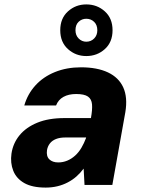

<svg xmlns="http://www.w3.org/2000/svg" viewBox="-20 -838 643 870"><path d="M187 12Q126 12 90 -8.5Q54 -29 40 -64.5Q26 -100 32 -142Q39 -189 68.5 -225Q98 -261 149 -282Q200 -303 273 -303H392Q399 -341 397 -365Q395 -389 378.5 -400.5Q362 -412 325 -412Q291 -412 267.5 -399Q244 -386 234 -360H90Q105 -412 140.5 -451Q176 -490 229 -511.5Q282 -533 347 -533Q420 -533 469 -510Q518 -487 538.5 -442Q559 -397 548 -330L489 0H363L359 -74Q344 -54 326.5 -38.5Q309 -23 287 -11.5Q265 0 240 6Q215 12 187 12ZM244 -102Q265 -102 284.5 -110Q304 -118 320.5 -133Q337 -148 349 -168.5Q361 -189 370 -213V-215H275Q251 -215 233.5 -208Q216 -201 206 -188Q196 -175 193 -158Q189 -130 203.5 -116Q218 -102 244 -102ZM371 -584Q323 -584 288 -615.5Q253 -647 253 -701Q253 -755 288 -786.5Q323 -818 371 -818Q420 -818 455 -786.5Q490 -755 490 -701Q490 -647 455 -615.5Q420 -584 371 -584ZM371 -649Q392 -649 406.5 -663.5Q421 -678 421 -701Q421 -725 406.5 -739Q392 -753 371 -753Q351 -753 336.5 -739.5Q322 -726 322 -701Q322 -678 336.5 -663.5Q351 -649 371 -649Z"/></svg>

Font: DM Sans 10pt Black
Style: Italic
Weight: 900
Italic angle: -10°
Version: Version 4.004;gftools[0.9.30]